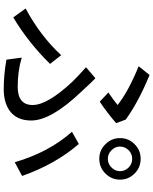

<svg xmlns="http://www.w3.org/2000/svg" viewBox="85 -886 830 1040"><g transform="rotate(90 500.0 -366.0)"><path d="M793.9 -555.2Q813 -535.2 839.8 -535.2Q868.2 -535.2 887.2 -555.2Q907.2 -574.2 907.2 -601.1Q907.2 -627.9 887.2 -647.9Q868.2 -667 839.8 -667Q813 -667 793.9 -647.9Q773.9 -627.9 773.9 -601.1Q773.9 -574.2 793.9 -555.2ZM761.2 -680.2Q793.9 -712.9 839.8 -712.9Q887.2 -712.9 919.9 -680.2Q953.1 -647 953.1 -601.1Q953.1 -555.2 919.9 -522Q887.2 -488.8 839.8 -488.8Q793.9 -488.8 761.2 -522Q728 -555.2 728 -601.1Q728 -647.9 761.2 -680.2ZM481 -538.1Q518.1 -563 548.8 -587.9Q478 -645 338.9 -702.1L386.2 -761.2Q536.1 -699.2 627.9 -631.8L647 -580.1Q591.8 -532.2 530.8 -491.2ZM292 -68.8Q363.8 -46.9 450.2 -46.9Q548.8 -46.9 548.8 -127.9Q548.8 -208 422.9 -342.8Q389.2 -377 344.2 -417L403.8 -467.8Q421.9 -451.2 476.1 -392.1Q632.8 -228 632.8 -120.1Q632.8 -38.1 575.2 0Q530.8 28.8 462.9 28.8Q383.8 28.8 303.2 14.2ZM858.9 -30.8Q804.2 -216.8 693.8 -340.8L759.8 -377.9Q869.1 -252 933.1 -70.8ZM326.2 -222.2Q209 -103 74.2 -22.9L25.9 -89.8Q173.8 -168.9 278.8 -282.2Z"/></g></svg>

Font: Black Ops One [rus by aLiNcE]
Style: Regular
Weight: 400
Designer: James Grieshaber
Foundry: James Grieshaber
Version: Version 1.002;May 25, 2024;FontCreator 13.0.0.2680 64-bit